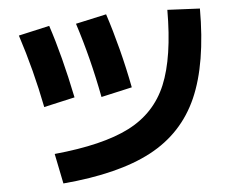

<svg xmlns="http://www.w3.org/2000/svg" viewBox="-52 -783 1042 858"><g transform="rotate(-5 469.0 -354.0)"><path d="M728.5 -717.8 874 -710.9Q874 -463.9 807.6 -313.2Q741.2 -162.6 594.5 -84.7Q447.8 -6.8 198.2 14.6L170.9 -120.1Q388.7 -141.1 507.8 -201.9Q627 -262.7 677.5 -383.8Q728 -504.9 728.5 -717.8ZM57.6 -661.1 196.3 -692.4Q242.2 -554.2 281.2 -364.3L142.6 -333Q109.9 -500 57.6 -661.1ZM316.4 -691.4 454.1 -721.7Q478.5 -647.5 501 -560.5Q523.4 -473.6 540 -386.7L401.4 -355.5Q368.2 -531.2 316.4 -691.4Z"/></g></svg>

Font: Pretendard JP ExtraBold
Style: Regular
Weight: 800
Designer: Base glyphs from Inter by Rasmus Andersson; Hangeul glyphs from Noto Sans CJK(Source Han Sans) by Jang Soo-young and Kan
Foundry: Kil Hyung-jin
Version: Version 1.309